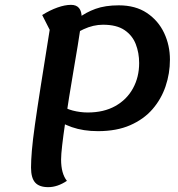

<svg xmlns="http://www.w3.org/2000/svg" viewBox="-20 -746 733 792"><path d="M384 -205Q324 -205 276.5 -221.5Q229 -238 189 -269L225 -316Q249 -298 280 -290Q311 -282 342 -282Q408 -282 455.5 -308.5Q503 -335 528.5 -381.5Q554 -428 554 -486Q554 -528 540 -564Q526 -600 493.5 -622Q461 -644 405 -644Q365 -644 325 -625.5Q285 -607 241 -574V-616Q272 -647 303 -671Q334 -695 374 -709.5Q414 -724 470 -724Q539 -724 586 -692.5Q633 -661 657 -610Q681 -559 681 -500Q681 -443 663 -390Q645 -337 609 -295.5Q573 -254 517 -229.5Q461 -205 384 -205ZM179 26Q142 26 125 7Q108 -12 108 -55Q108 -84 111.5 -125.5Q115 -167 124 -231Q133 -295 148 -390.5Q163 -486 185 -623L154 -684Q186 -704 217 -715Q248 -726 273 -726Q317 -726 317 -673Q317 -665 312.5 -634Q308 -603 300.5 -557Q293 -511 283.5 -456Q274 -401 265 -344.5Q256 -288 248.5 -237Q241 -186 236.5 -147Q232 -108 232 -88Q232 -59 238 -37Q244 -15 256 0Q217 26 179 26Z"/></svg>

Font: Lemonada
Style: Regular
Weight: 400
Designer: Mohamed Gaber (Arabic), Eduardo Tunni (Latin)
Foundry: Kief Type Foundry
Version: Version 4.005